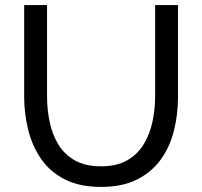

<svg xmlns="http://www.w3.org/2000/svg" viewBox="-20 -730 795 755"><path d="M378 5Q293 5 235 -24.5Q177 -54 142 -104.5Q107 -155 91 -219Q75 -283 75 -351V-710H165V-351Q165 -299 175.5 -249.5Q186 -200 210 -161Q234 -122 275 -99Q316 -76 377 -76Q439 -76 480 -99.5Q521 -123 545 -162.5Q569 -202 579.5 -251Q590 -300 590 -351V-710H680V-351Q680 -279 663.5 -214.5Q647 -150 611 -101Q575 -52 517.5 -23.5Q460 5 378 5Z"/></svg>

Font: Raleway Medium
Style: Regular
Weight: 500
Designer: Matt McInerney, Pablo Impallari, Rodrigo Fuenzalida
Foundry: Matt McInerney, Pablo Impallari, Rodrigo Fuenzalida
Version: Version 4.026